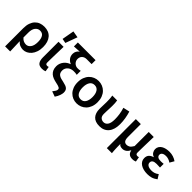

<svg xmlns="http://www.w3.org/2000/svg" viewBox="124 -1864 3131 3131"><g transform="rotate(45 1690.0 -298.0)"><path d="M69 178V-243Q69 -310 86.5 -359Q104 -408 134.5 -440Q165 -472 206 -487.5Q247 -503 295 -503Q401 -503 458.5 -437Q516 -371 516 -253Q516 -190 499 -140.5Q482 -91 453.5 -57.5Q425 -24 388.5 -6Q352 12 313 12Q278 12 243 -1.5Q208 -15 178 -50Q180 12 182 65Q184 118 186 178ZM288 -83Q333 -83 365.5 -125.5Q398 -168 398 -252Q398 -326 372.5 -367Q347 -408 291 -408Q243 -408 210.5 -367.5Q178 -327 178 -249V-136Q207 -103 234.5 -93Q262 -83 288 -83Z M750 12Q683 12 657.5 -26Q632 -64 632 -129V-491H749Q748 -445 746.5 -395.5Q745 -346 744 -298Q743 -250 742 -205Q741 -160 741 -123Q741 -100 750.5 -91Q760 -82 778 -82Q792 -82 809 -88L823 -2Q809 4 792.5 8Q776 12 750 12ZM646 -571 684 -782 799 -762 724 -556Z M1221 186 1130 153Q1153 122 1165 104Q1177 86 1177 66Q1177 55 1172.5 47Q1168 39 1156.5 32.5Q1145 26 1125 20Q1105 14 1074 8Q1035 0 1001 -13Q967 -26 941.5 -48.5Q916 -71 901.5 -104Q887 -137 887 -185Q887 -219 898.5 -249Q910 -279 929.5 -303.5Q949 -328 974.5 -345.5Q1000 -363 1029 -372V-376Q985 -394 959 -430Q933 -466 933 -514Q933 -548 948.5 -576.5Q964 -605 992 -622Q975 -621 961 -620.5Q947 -620 932.5 -619Q918 -618 901.5 -617Q885 -616 863 -615V-706H1271V-615H1155Q1110 -615 1079.5 -587.5Q1049 -560 1049 -511Q1049 -489 1057.5 -470Q1066 -451 1080.5 -436.5Q1095 -422 1114 -413.5Q1133 -405 1154 -405Q1174 -405 1188.5 -406Q1203 -407 1223 -412V-320Q1202 -325 1184.5 -326Q1167 -327 1147 -327Q1119 -327 1093 -318.5Q1067 -310 1047.5 -293.5Q1028 -277 1016.5 -254Q1005 -231 1005 -202Q1005 -171 1014.5 -151Q1024 -131 1042.5 -118Q1061 -105 1087.5 -97Q1114 -89 1147 -83Q1185 -75 1210.5 -65.5Q1236 -56 1251 -42.5Q1266 -29 1272.5 -10Q1279 9 1279 36Q1279 60 1265.5 100.5Q1252 141 1221 186Z M1549 12Q1502 12 1460.5 -5Q1419 -22 1387 -55Q1355 -88 1336.5 -136Q1318 -184 1318 -245Q1318 -307 1336.5 -355Q1355 -403 1387 -436Q1419 -469 1460.5 -486Q1502 -503 1549 -503Q1595 -503 1637 -486Q1679 -469 1711 -436Q1743 -403 1761.5 -355Q1780 -307 1780 -245Q1780 -184 1761.5 -136Q1743 -88 1711 -55Q1679 -22 1637 -5Q1595 12 1549 12ZM1549 -82Q1605 -82 1633.5 -126Q1662 -170 1662 -245Q1662 -320 1633.5 -364.5Q1605 -409 1549 -409Q1493 -409 1464.5 -364.5Q1436 -320 1436 -245Q1436 -170 1464.5 -126Q1493 -82 1549 -82Z M2075 12Q1975 12 1926.5 -41.5Q1878 -95 1878 -190Q1878 -230 1880 -269.5Q1882 -309 1882 -348Q1882 -377 1880.5 -414Q1879 -451 1872 -491H1984Q1989 -465 1990.5 -436Q1992 -407 1992 -373Q1992 -355 1991 -332Q1990 -309 1989 -283.5Q1988 -258 1987 -232Q1986 -206 1986 -182Q1986 -129 2012.5 -105.5Q2039 -82 2076 -82Q2122 -82 2149.5 -121.5Q2177 -161 2177 -247Q2177 -299 2169.5 -354.5Q2162 -410 2141 -478L2253 -503Q2272 -441 2282.5 -378Q2293 -315 2293 -252Q2293 -125 2235.5 -56.5Q2178 12 2075 12Z M2415 178V-491H2530V-198Q2530 -139 2548 -113Q2566 -87 2605 -87Q2634 -87 2659.5 -103Q2685 -119 2712 -166V-491H2828Q2827 -445 2825.5 -395.5Q2824 -346 2823 -298Q2822 -250 2821 -205Q2820 -160 2820 -123Q2820 -100 2831 -91Q2842 -82 2860 -82Q2866 -82 2874 -83.5Q2882 -85 2890 -88L2905 -2Q2891 4 2874.5 8Q2858 12 2832 12Q2740 12 2724 -76H2720Q2698 -34 2667.5 -13Q2637 8 2601 8Q2577 8 2557 1.5Q2537 -5 2523 -26Q2523 6 2523.5 31.5Q2524 57 2525 80.5Q2526 104 2527.5 127.5Q2529 151 2532 178Z M3180 12Q3133 12 3093 2Q3053 -8 3024 -27Q2995 -46 2978 -74Q2961 -102 2961 -138Q2961 -189 2988.5 -217.5Q3016 -246 3059 -257V-261Q3021 -274 3002 -304.5Q2983 -335 2983 -367Q2983 -402 2999.5 -428Q3016 -454 3043.5 -470.5Q3071 -487 3107 -495Q3143 -503 3183 -503Q3228 -503 3270 -489.5Q3312 -476 3347 -451L3304 -376Q3249 -414 3188 -414Q3148 -414 3122.5 -397.5Q3097 -381 3097 -352Q3097 -324 3118.5 -308Q3140 -292 3187 -292Q3202 -292 3218 -293Q3234 -294 3252 -296V-211Q3210 -214 3172 -214Q3074 -214 3074 -149Q3074 -115 3104 -96Q3134 -77 3191 -77Q3220 -77 3251 -86.5Q3282 -96 3314 -121L3360 -47Q3313 -12 3271 0Q3229 12 3180 12Z"/></g></svg>

Font: Giro Sans Semibold
Style: Regular
Weight: 600
Designer: Paul D. Hunt
Foundry: Adobe Systems Incorporated
Version: Version 1.000;PS 1.0;hotconv 1.0.88;makeotf.lib2.5.647800